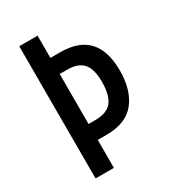

<svg xmlns="http://www.w3.org/2000/svg" viewBox="-176 -806 801 898"><g transform="rotate(-30 225.0 -357.0)"><path d="M423 -381Q423 -275 373.5 -213Q324 -151 219 -151H171V0H72V-714H171V-594H222Q325 -594 374 -540Q423 -486 423 -381ZM206 -237Q271 -237 297.5 -271Q324 -305 324 -378Q324 -446 297 -476.5Q270 -507 212 -507H171V-237Z"/></g></svg>

Font: Noto Sans Gurmukhi ExtraCondensed Medium
Style: Regular
Weight: 500
Width: 2
Designer: Jelle Bosma - Monotype Design Team
Foundry: Monotype Imaging Inc.
Version: Version 2.004; ttfautohint (v1.8.4.7-5d5b)